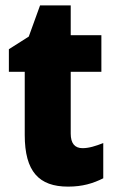

<svg xmlns="http://www.w3.org/2000/svg" viewBox="-20 -750 426 714"><path d="M287 -199C258 -199 243 -217 243 -253V-483H357V-619H243V-730H129L87 -614L13 -567V-483H72V-248C72 -112 125 -56 233 -56C287 -56 326 -68 364 -87V-218C336 -207 311 -199 287 -199Z"/></svg>

Font: Noto Sans Malayalam UI Condensed Black
Style: Regular
Weight: 900
Width: 3
Designer: Jelle Bosma - Monotype Design Team
Foundry: Monotype Imaging Inc.
Version: Version 2.104